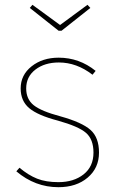

<svg xmlns="http://www.w3.org/2000/svg" viewBox="-20 -769 490 799"><path d="M344 -749 356 -736 236 -641H224L104 -736L115 -749L230 -665ZM224 -529Q310 -529 378 -474L365 -458Q299 -509 225 -509Q166 -509 127.5 -479.5Q89 -450 89 -401Q89 -356 120.5 -331Q152 -306 231 -285Q321 -260 356.5 -228.5Q392 -197 392 -134Q392 -70 345 -30Q298 10 223 10Q126 10 48 -56L61 -71Q98 -40 134.5 -25.5Q171 -11 223 -11Q287 -11 328 -43.5Q369 -76 369 -134Q369 -189 338 -216Q307 -243 221 -267Q137 -289 101.5 -319Q66 -349 66 -401Q66 -457 111.5 -493Q157 -529 224 -529Z"/></svg>

Font: FiraGO Thin
Style: Regular
Weight: 100
Designer: bBox Type
Foundry: bBox Type GmbH
Version: Version 1.001;PS 001.001;hotconv 1.0.88;makeotf.lib2.5.64775